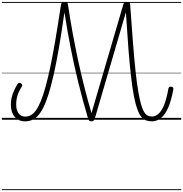

<svg xmlns="http://www.w3.org/2000/svg" viewBox="-20 -1288 1969 2065"><path d="M250 17Q179 17 138 -31.5Q97 -80 97 -162Q97 -201 105 -237Q113 -273 129 -309Q145 -345 169 -385Q176 -396 185.5 -397.5Q195 -399 206 -391Q216 -384 218.5 -375.5Q221 -367 215 -358Q193 -324 179.5 -292Q166 -260 160 -228.5Q154 -197 154 -164Q154 -106 179 -70Q204 -34 252 -34Q283 -34 311 -49Q339 -64 365 -99Q391 -134 416.5 -194.5Q442 -255 467.5 -346Q493 -437 520 -563.5Q547 -690 575.5 -857.5Q604 -1025 636 -1238Q639 -1253 648 -1260Q657 -1267 674 -1267Q690 -1267 699.5 -1260.5Q709 -1254 711 -1238Q733 -1090 759.5 -944Q786 -798 817 -653.5Q848 -509 884.5 -363.5Q921 -218 964 -71L1306 -1239Q1311 -1254 1320 -1261Q1329 -1268 1343 -1268Q1360 -1268 1369.5 -1261Q1379 -1254 1380 -1238Q1396 -1006 1410 -830Q1424 -654 1437.5 -526Q1451 -398 1466 -310Q1481 -222 1496.5 -167.5Q1512 -113 1530 -84Q1548 -55 1568.5 -45Q1589 -35 1614 -35Q1654 -35 1687.5 -66.5Q1721 -98 1747 -164.5Q1773 -231 1791 -334Q1794 -347 1800 -352.5Q1806 -358 1820 -356Q1834 -355 1840 -347.5Q1846 -340 1844 -326Q1822 -205 1788.5 -129Q1755 -53 1710.5 -18Q1666 17 1613 17Q1579 17 1550.5 6.5Q1522 -4 1499 -32.5Q1476 -61 1456.5 -114.5Q1437 -168 1420.5 -253.5Q1404 -339 1389.5 -464Q1375 -589 1361.5 -760Q1348 -931 1334 -1156L1000 -14Q996 1 988 9Q980 17 964 17Q948 17 940 10Q932 3 927 -14Q869 -210 822 -401Q775 -592 738.5 -780.5Q702 -969 673 -1156Q643 -943 614.5 -777.5Q586 -612 558 -488Q530 -364 502.5 -276.5Q475 -189 446 -131.5Q417 -74 386 -41.5Q355 -9 321 4Q287 17 250 17ZM0 747H1929V757H0ZM0 -20H1929V0H0ZM0 -505H1929V-500H0ZM0 -1267H1929V-1257H0Z"/></svg>

Font: Playwrite VN Guides
Style: Regular
Weight: 400
Designer: Veronika Burian, José Scaglione
Foundry: TypeTogether
Version: Version 1.003